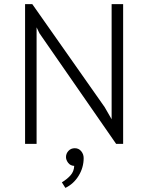

<svg xmlns="http://www.w3.org/2000/svg" viewBox="-20 -700 720 934"><path d="M102 0V-680H137L489 -179L523 -120V-680H579V0H545L172 -538L158 -567V0ZM387 69Q387 115 362.5 155Q338 195 298 214L281 187Q306 172 323 153Q340 134 341 107Q322 106 311.5 92Q301 78 301 64Q301 47 313 34Q325 21 344 21Q363 21 375 35.5Q387 50 387 69Z"/></svg>

Font: Palanquin ExtraLight
Style: Regular
Weight: 275
Designer: Pria Ravichandran
Version: Version 1.001